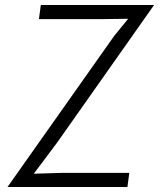

<svg xmlns="http://www.w3.org/2000/svg" viewBox="-20 -747 640 767"><path d="M10 0 436.5 -604 492 -672 379 -670.5H135.5L143 -727H595.5L209 -178.5L115 -53L229 -56.5H496.5L489 0Z"/></svg>

Font: Spline Sans Mono Light
Style: Italic
Weight: 300
Italic angle: -4°
Monospace: yes
Version: Version 1.004